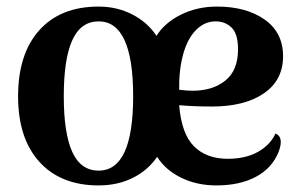

<svg xmlns="http://www.w3.org/2000/svg" viewBox="-20 -550 915 584"><path d="M35 -257Q35 -386 99.5 -458Q164 -530 280 -530Q336 -530 382.5 -506Q429 -482 456 -441Q481 -481 530.5 -505.5Q580 -530 640 -530Q729 -530 785 -490.5Q841 -451 841 -379Q841 -306 782.5 -266Q724 -226 625 -226Q572 -226 525 -230Q532 -143 570 -105Q608 -67 673 -67Q727 -67 764.5 -88Q802 -109 818 -144Q834 -137 834 -118Q834 -105 827 -87Q807 -38 758 -12Q709 14 638 14Q579 14 531 -9.5Q483 -33 458 -73Q430 -32 384 -9Q338 14 280 14Q165 14 100 -57.5Q35 -129 35 -257ZM385 -257Q385 -485 280 -485Q226 -485 200 -428Q174 -371 174 -257Q174 -144 200 -87.5Q226 -31 280 -31Q385 -31 385 -257ZM566 -274Q627 -274 665.5 -305Q704 -336 704 -400Q704 -447 684.5 -466Q665 -485 636 -485Q602 -485 576 -458.5Q550 -432 537 -384.5Q524 -337 525 -277Q548 -274 566 -274Z"/></svg>

Font: Arima Madurai Black
Style: Regular
Weight: 900
Designer: Joana Correia and Natanael Gama
Foundry: NDISCOVER
Version: Version 1.020